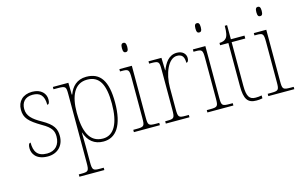

<svg xmlns="http://www.w3.org/2000/svg" viewBox="-112 -1045 2533 1592"><g transform="rotate(-15 1155.0 -249.0)"><path d="M186 10C269 10 325 -45 325 -129C325 -189 305 -231 212 -283C137 -325 97 -361 97 -421C97 -475 127 -517 194 -517C257 -517 291 -486 291 -405C306 -405 312 -420 312 -447C312 -495 275 -542 196 -542C117 -542 69 -493 69 -422C69 -351 102 -316 205 -255C283 -211 297 -178 297 -131C297 -63 258 -15 186 -15C103 -15 76 -61 76 -138C62 -138 55 -124 55 -94C55 -50 85 10 186 10Z M394 240H608V220H577C517 220 510 215 510 143V13C510 -50 508 -88 508 -108H510C535 -33 585 10 664 10C771 10 839 -80 839 -279C839 -463 783 -546 662 -546C581 -546 535 -496 513 -434H509L507 -536H374V-516H407C479 -516 482 -511 482 -442V143C482 215 476 220 415 220H394ZM666 -15C550 -15 510 -119 510 -278C510 -422 554 -521 663 -521C769 -521 811 -439 811 -276C811 -111 762 -15 666 -15Z M1033 -658C1047 -658 1056 -666 1056 -698C1056 -729 1047 -738 1033 -738C1019 -738 1010 -729 1010 -698C1010 -666 1019 -658 1033 -658ZM926 0H1149V-20H1125C1057 -20 1052 -25 1052 -95V-536H945V-516H959C1018 -516 1024 -511 1024 -438V-95C1024 -25 1019 -20 951 -20H926Z M1200 0H1403V-20H1377C1316 -20 1310 -24 1310 -97V-280C1310 -398 1359 -519 1434 -519C1479 -519 1495 -493 1495 -443C1509 -443 1516 -459 1516 -479C1516 -515 1488 -544 1439 -544C1367 -544 1332 -482 1311 -428H1309L1306 -536H1195V-516H1207C1277 -516 1282 -512 1282 -441V-97C1282 -24 1275 -20 1215 -20H1200Z M1664 -658C1678 -658 1687 -666 1687 -698C1687 -729 1678 -738 1664 -738C1650 -738 1641 -729 1641 -698C1641 -666 1650 -658 1664 -658ZM1557 0H1780V-20H1756C1688 -20 1683 -25 1683 -95V-536H1576V-516H1590C1649 -516 1655 -511 1655 -438V-95C1655 -25 1650 -20 1582 -20H1557Z M1976 10C1992 10 2009 9 2028 5V-20C2008 -16 1995 -15 1975 -15C1924 -15 1902 -44 1902 -135V-511H2019V-536H1902V-657H1882C1882 -599 1875 -567 1860 -552C1849 -539 1829 -531 1803 -531V-511H1874V-141C1874 -29 1902 10 1976 10Z M2187 -658C2201 -658 2210 -666 2210 -698C2210 -729 2201 -738 2187 -738C2173 -738 2164 -729 2164 -698C2164 -666 2173 -658 2187 -658ZM2080 0H2303V-20H2279C2211 -20 2206 -25 2206 -95V-536H2099V-516H2113C2172 -516 2178 -511 2178 -438V-95C2178 -25 2173 -20 2105 -20H2080Z"/></g></svg>

Font: Noto Serif Sinhala SemiCondensed Thin
Style: Regular
Weight: 100
Width: 4
Designer: Jelle Bosma - Monotype Design Team
Foundry: Monotype Imaging Inc.
Version: Version 2.007